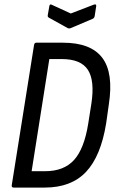

<svg xmlns="http://www.w3.org/2000/svg" viewBox="-20 -848 529 868"><path d="M42 0Q32 0 33 -10L134 -645Q136 -655 144 -655H264Q391 -655 442.5 -586.5Q494 -518 472 -376L460 -291Q436 -142 369 -71Q302 0 182 0ZM123 -74H184Q269 -74 315 -125Q361 -176 379 -290L393 -379Q409 -483 377.5 -532Q346 -581 259 -581H203ZM404 -827Q416 -831 415 -821L408 -775Q406 -766 399 -763L300 -721Q293 -718 286 -721L203 -767Q199 -769 197 -771.5Q195 -774 196 -780L203 -820Q205 -832 215 -826L300 -787Z"/></svg>

Font: Sofia Sans Condensed Medium
Style: Italic
Weight: 500
Italic angle: -9°
Designer: Botio Nikoltchev, Ani Petrova
Foundry: lettersoup
Version: Version 4.101; ttfautohint (v1.8.4.7-5d5b)